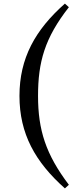

<svg xmlns="http://www.w3.org/2000/svg" viewBox="-20 -843 440 1065"><path d="M191 -311C191 -499 228 -632 362 -803L340 -823C175 -677 88 -520 88 -311C88 -101 175 55 340 202L362 182C234 13 191 -122 191 -311Z"/></svg>

Font: Noto Serif JP
Style: Bold
Weight: 700
Designer: Ryoko NISHIZUKA 西塚涼子 (kana & ideographs); Frank Grießhammer (Latin, Greek & Cyrillic); Wenlong ZHANG 张文龙 (bopomofo); San
Foundry: Adobe
Version: Version 2.001;hotconv 1.1.0;makeotfexe 2.6.0